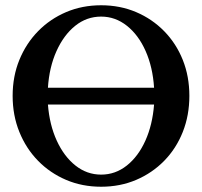

<svg xmlns="http://www.w3.org/2000/svg" viewBox="-20 -696 767 729"><path d="M364 13Q292 13 231 -13Q170 -39 124.5 -85.5Q79 -132 53.5 -195Q28 -258 28 -332Q28 -406 53.5 -468.5Q79 -531 124.5 -577.5Q170 -624 231 -650Q292 -676 364 -676Q436 -676 497 -650Q558 -624 603.5 -577.5Q649 -531 674 -468.5Q699 -406 699 -332Q699 -258 674 -195Q649 -132 603.5 -85.5Q558 -39 497 -13Q436 13 364 13ZM364 -633Q309 -633 265.5 -598Q222 -563 194.5 -502Q167 -441 162 -363H565Q560 -441 533 -502Q506 -563 462 -598Q418 -633 364 -633ZM364 -33Q418 -33 461.5 -67.5Q505 -102 532 -162Q559 -222 565 -299H162Q168 -222 195.5 -162Q223 -102 266.5 -67.5Q310 -33 364 -33Z"/></svg>

Font: Junicode
Style: Bold
Weight: 700
Designer: Peter S. Baker
Version: Version 2.100; ttfautohint (v1.8.4)